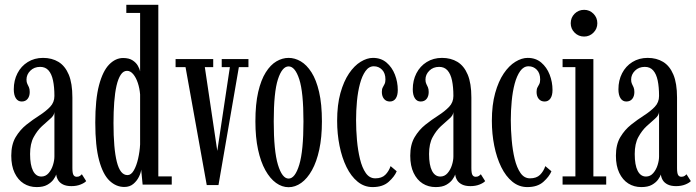

<svg xmlns="http://www.w3.org/2000/svg" viewBox="-20 -770 2904 801"><path d="M133 10.5Q102.5 10.5 78.8 -4.5Q55 -19.5 41 -48.8Q27 -78 27 -120.5Q27 -167 45.2 -197.8Q63.5 -228.5 90.2 -249.8Q117 -271 144 -288.2Q171 -305.5 189 -324.2Q207 -343 207 -369.5Q207 -407 201.2 -434.2Q195.5 -461.5 182.5 -476.2Q169.5 -491 147.5 -491Q122.5 -491 106.5 -475Q90.5 -459 90.5 -438Q90.5 -427 94 -420Q97.5 -413 100.8 -405.8Q104 -398.5 104 -386Q104 -368.5 95.2 -357.5Q86.5 -346.5 70.5 -346.5Q55 -346.5 46.2 -360Q37.5 -373.5 37.5 -397.5Q37.5 -434.5 52.8 -464.2Q68 -494 95.8 -511.2Q123.5 -528.5 159.5 -528.5Q196.5 -528.5 224 -511.8Q251.5 -495 266.8 -458.8Q282 -422.5 282 -363V-69Q282 -47.5 286.5 -40Q291 -32.5 300 -32.5Q308.5 -32.5 313.8 -36.2Q319 -40 321.5 -43L339.5 -14.5Q333 -7 316.2 -0.2Q299.5 6.5 278 6.5Q257 6.5 243.2 -0.2Q229.5 -7 222.8 -18Q216 -29 214.5 -42Q212 -33.5 203 -21Q194 -8.5 177.2 1Q160.5 10.5 133 10.5ZM152.5 -33.5Q170.5 -33.5 182.8 -47.8Q195 -62 201 -81.5Q207 -101 207 -117V-302.5Q206 -288.5 190.2 -275Q174.5 -261.5 155 -243.5Q135.5 -225.5 120.5 -198Q105.5 -170.5 105.5 -127.5Q105.5 -81.5 117.8 -57.5Q130 -33.5 152.5 -33.5Z M498.5 10Q464.5 10 437 -16Q409.5 -42 393.5 -101Q377.5 -160 377.5 -259Q377.5 -355.5 393.2 -414.8Q409 -474 435.5 -501Q462 -528 493.5 -528Q518.5 -528 533.2 -518.2Q548 -508.5 555.2 -495.5Q562.5 -482.5 564.5 -472.5V-716H507V-750H640.5V-34H696.5V0H575L569 -62.5Q568 -49.5 559.5 -32.2Q551 -15 536 -2.5Q521 10 498.5 10ZM512 -39.5Q527 -39.5 538.2 -59Q549.5 -78.5 556.2 -108.2Q563 -138 564.5 -167.5V-376Q562.5 -401.5 555 -424Q547.5 -446.5 535.8 -460.5Q524 -474.5 510 -474.5Q494.5 -474.5 483.8 -458.2Q473 -442 466.2 -412.8Q459.5 -383.5 456.5 -343.8Q453.5 -304 453.5 -257Q453.5 -203.5 457 -162.8Q460.5 -122 467.5 -94.5Q474.5 -67 485.5 -53.2Q496.5 -39.5 512 -39.5Z M842.5 2 754 -490H712.5V-523.5H869.5V-490H834.5L886.5 -140.5L939 -490H905V-523.5H1016.5V-490H976.5L891.5 2Z M1184 11Q1156.5 11 1131.5 -7Q1106.5 -25 1087 -60Q1067.5 -95 1056.5 -146Q1045.5 -197 1045.5 -263.5Q1045.5 -336 1057.2 -386.5Q1069 -437 1088.8 -468.2Q1108.5 -499.5 1133.2 -514Q1158 -528.5 1184 -528.5Q1210 -528.5 1234.8 -514Q1259.5 -499.5 1279.5 -468.2Q1299.5 -437 1311.2 -386.5Q1323 -336 1323 -263.5Q1323 -197 1312 -146Q1301 -95 1281.5 -60Q1262 -25 1236.8 -7Q1211.5 11 1184 11ZM1184 -25Q1211 -25 1228.5 -82.8Q1246 -140.5 1246 -263.5Q1246 -385.5 1228.5 -439.2Q1211 -493 1184 -493Q1157 -493 1139.5 -439.2Q1122 -385.5 1122 -263.5Q1122 -140.5 1139.5 -82.8Q1157 -25 1184 -25Z M1534.5 10.5Q1499.5 10.5 1472 -12Q1444.5 -34.5 1425.5 -73.2Q1406.5 -112 1396.5 -161.8Q1386.5 -211.5 1386.5 -266Q1386.5 -332.5 1400.2 -381.8Q1414 -431 1436 -463.5Q1458 -496 1484.5 -512.2Q1511 -528.5 1536 -528.5Q1569.5 -528.5 1592.5 -509Q1615.5 -489.5 1627.5 -458.8Q1639.5 -428 1639.5 -394.5Q1639.5 -371.5 1630.8 -359Q1622 -346.5 1606.5 -346.5Q1591 -346.5 1582 -357.5Q1573 -368.5 1573 -386.5Q1573 -398.5 1576.8 -405.2Q1580.5 -412 1584.2 -419.2Q1588 -426.5 1588 -438.5Q1588 -464.5 1574 -479Q1560 -493.5 1539.5 -493.5Q1519 -493.5 1504.8 -473.5Q1490.5 -453.5 1481.8 -420.8Q1473 -388 1469.2 -348.2Q1465.5 -308.5 1465.5 -269Q1465.5 -228.5 1469.2 -185.8Q1473 -143 1481.8 -106.8Q1490.5 -70.5 1506 -48.2Q1521.5 -26 1545.5 -26Q1572.5 -26 1587.2 -40.5Q1602 -55 1609.5 -77L1635 -55.5Q1626 -33.5 1601.5 -11.5Q1577 10.5 1534.5 10.5Z M1797.5 10.5Q1767 10.5 1743.2 -4.5Q1719.5 -19.5 1705.5 -48.8Q1691.5 -78 1691.5 -120.5Q1691.5 -167 1709.8 -197.8Q1728 -228.5 1754.8 -249.8Q1781.5 -271 1808.5 -288.2Q1835.5 -305.5 1853.5 -324.2Q1871.5 -343 1871.5 -369.5Q1871.5 -407 1865.8 -434.2Q1860 -461.5 1847 -476.2Q1834 -491 1812 -491Q1787 -491 1771 -475Q1755 -459 1755 -438Q1755 -427 1758.5 -420Q1762 -413 1765.2 -405.8Q1768.5 -398.5 1768.5 -386Q1768.5 -368.5 1759.8 -357.5Q1751 -346.5 1735 -346.5Q1719.5 -346.5 1710.8 -360Q1702 -373.5 1702 -397.5Q1702 -434.5 1717.2 -464.2Q1732.5 -494 1760.2 -511.2Q1788 -528.5 1824 -528.5Q1861 -528.5 1888.5 -511.8Q1916 -495 1931.2 -458.8Q1946.5 -422.5 1946.5 -363V-69Q1946.5 -47.5 1951 -40Q1955.5 -32.5 1964.5 -32.5Q1973 -32.5 1978.2 -36.2Q1983.5 -40 1986 -43L2004 -14.5Q1997.5 -7 1980.8 -0.2Q1964 6.5 1942.5 6.5Q1921.5 6.5 1907.8 -0.2Q1894 -7 1887.2 -18Q1880.5 -29 1879 -42Q1876.5 -33.5 1867.5 -21Q1858.5 -8.5 1841.8 1Q1825 10.5 1797.5 10.5ZM1817 -33.5Q1835 -33.5 1847.2 -47.8Q1859.5 -62 1865.5 -81.5Q1871.5 -101 1871.5 -117V-302.5Q1870.5 -288.5 1854.8 -275Q1839 -261.5 1819.5 -243.5Q1800 -225.5 1785 -198Q1770 -170.5 1770 -127.5Q1770 -81.5 1782.2 -57.5Q1794.5 -33.5 1817 -33.5Z M2180 10.5Q2145 10.5 2117.5 -12Q2090 -34.5 2071 -73.2Q2052 -112 2042 -161.8Q2032 -211.5 2032 -266Q2032 -332.5 2045.8 -381.8Q2059.5 -431 2081.5 -463.5Q2103.5 -496 2130 -512.2Q2156.5 -528.5 2181.5 -528.5Q2215 -528.5 2238 -509Q2261 -489.5 2273 -458.8Q2285 -428 2285 -394.5Q2285 -371.5 2276.2 -359Q2267.5 -346.5 2252 -346.5Q2236.5 -346.5 2227.5 -357.5Q2218.5 -368.5 2218.5 -386.5Q2218.5 -398.5 2222.2 -405.2Q2226 -412 2229.8 -419.2Q2233.5 -426.5 2233.5 -438.5Q2233.5 -464.5 2219.5 -479Q2205.5 -493.5 2185 -493.5Q2164.5 -493.5 2150.2 -473.5Q2136 -453.5 2127.2 -420.8Q2118.5 -388 2114.8 -348.2Q2111 -308.5 2111 -269Q2111 -228.5 2114.8 -185.8Q2118.5 -143 2127.2 -106.8Q2136 -70.5 2151.5 -48.2Q2167 -26 2191 -26Q2218 -26 2232.8 -40.5Q2247.5 -55 2255 -77L2280.5 -55.5Q2271.5 -33.5 2247 -11.5Q2222.5 10.5 2180 10.5Z M2327 0V-34H2380.5V-490H2327V-523.5H2455.5V-34H2509V0ZM2417 -617.5Q2393.5 -617.5 2377.2 -633.8Q2361 -650 2361 -673Q2361 -696.5 2377.2 -712.8Q2393.5 -729 2417 -729Q2439.5 -729 2455.8 -712.8Q2472 -696.5 2472 -673Q2472 -650 2455.8 -633.8Q2439.5 -617.5 2417 -617.5Z M2655.5 10.5Q2625 10.5 2601.2 -4.5Q2577.5 -19.5 2563.5 -48.8Q2549.5 -78 2549.5 -120.5Q2549.5 -167 2567.8 -197.8Q2586 -228.5 2612.8 -249.8Q2639.5 -271 2666.5 -288.2Q2693.5 -305.5 2711.5 -324.2Q2729.5 -343 2729.5 -369.5Q2729.5 -407 2723.8 -434.2Q2718 -461.5 2705 -476.2Q2692 -491 2670 -491Q2645 -491 2629 -475Q2613 -459 2613 -438Q2613 -427 2616.5 -420Q2620 -413 2623.2 -405.8Q2626.5 -398.5 2626.5 -386Q2626.5 -368.5 2617.8 -357.5Q2609 -346.5 2593 -346.5Q2577.5 -346.5 2568.8 -360Q2560 -373.5 2560 -397.5Q2560 -434.5 2575.2 -464.2Q2590.5 -494 2618.2 -511.2Q2646 -528.5 2682 -528.5Q2719 -528.5 2746.5 -511.8Q2774 -495 2789.2 -458.8Q2804.5 -422.5 2804.5 -363V-69Q2804.5 -47.5 2809 -40Q2813.5 -32.5 2822.5 -32.5Q2831 -32.5 2836.2 -36.2Q2841.5 -40 2844 -43L2862 -14.5Q2855.5 -7 2838.8 -0.2Q2822 6.5 2800.5 6.5Q2779.5 6.5 2765.8 -0.2Q2752 -7 2745.2 -18Q2738.5 -29 2737 -42Q2734.5 -33.5 2725.5 -21Q2716.5 -8.5 2699.8 1Q2683 10.5 2655.5 10.5ZM2675 -33.5Q2693 -33.5 2705.2 -47.8Q2717.5 -62 2723.5 -81.5Q2729.5 -101 2729.5 -117V-302.5Q2728.5 -288.5 2712.8 -275Q2697 -261.5 2677.5 -243.5Q2658 -225.5 2643 -198Q2628 -170.5 2628 -127.5Q2628 -81.5 2640.2 -57.5Q2652.5 -33.5 2675 -33.5Z"/></svg>

Font: Imbue Thin
Style: Regular
Weight: 400
Version: Version 1.102